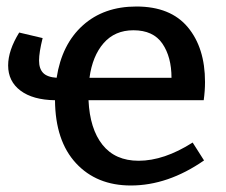

<svg xmlns="http://www.w3.org/2000/svg" viewBox="-20 -560 693 590"><path d="M572 -122 607 -67Q496 10 382 10Q277 10 213.5 -58.5Q150 -127 149 -252Q81 -253 43 -281.5Q5 -310 5 -359Q5 -405 39 -460L111 -443Q100 -399 100 -374Q100 -349 112.5 -336Q125 -323 154 -321Q170 -424 234.5 -482Q299 -540 399 -540Q504 -540 557 -476.5Q610 -413 610 -308Q610 -281 606 -252H252Q256 -164 295 -115Q334 -66 406 -66Q484 -66 572 -122ZM255 -321H507Q507 -385 479 -426Q451 -467 390 -467Q333 -467 298.5 -427.5Q264 -388 255 -321Z"/></svg>

Font: Bitter Pro Medium
Style: Regular
Weight: 500
Designer: Sol Matas, and Bitter project Authors
Foundry: Sol Matas
Version: Version 1.010